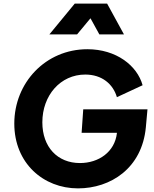

<svg xmlns="http://www.w3.org/2000/svg" viewBox="-20 -1029 849 1061"><path d="M406 -839 480 -928 529 -839H665L572 -1009H393L253 -839ZM411 12C591 12 765 -99 786 -326L795 -425H440L431 -295H626V-293C614 -189 525 -128 422 -128C298 -128 214 -216 214 -353C214 -502 314 -617 451 -617C544 -617 605 -564 626 -492L768 -558C738 -667 622 -757 463 -757C232 -757 59 -572 59 -346C59 -127 220 12 411 12Z"/></svg>

Font: Plus Jakarta Sans ExtraBold
Style: Italic
Weight: 800
Italic angle: -8°
Designer: Gumpita Rahayu
Foundry: Tokotype
Version: Version 2.071;gftools[0.9.30]